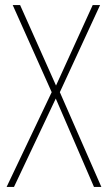

<svg xmlns="http://www.w3.org/2000/svg" viewBox="-20 -734 424 754"><path d="M378 0 215 -372 373 -714H344L200 -398L59 -714H30L183 -372L6 0H35L199 -347L349 0Z"/></svg>

Font: Noto Sans Armenian Condensed Thin
Style: Regular
Weight: 100
Width: 3
Designer: Monotype Design Team
Foundry: Monotype Imaging Inc.
Version: Version 2.008